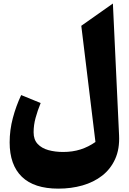

<svg xmlns="http://www.w3.org/2000/svg" viewBox="-20 -823 742 1107"><path d="M630.9 -802.7 666.5 -43.5Q670.4 35.6 644 93.8Q617.7 151.9 569.1 189.7Q520.5 227.5 455.6 246.1Q390.6 264.6 316.4 264.6Q176.8 264.6 106.2 196.3Q35.6 127.9 35.6 -2Q35.6 -73.2 54 -142.3Q72.3 -211.4 102.1 -274.9L214.4 -229Q196.3 -184.6 185.1 -143.3Q173.8 -102.1 173.8 -60.1Q173.8 -18.1 197 6.8Q220.2 31.7 259 42.5Q297.9 53.2 344.2 53.2Q398.4 53.2 444.3 38.6Q490.2 23.9 530.3 -4.4L448.7 -674.3Z"/></svg>

Font: Pinar-DS3-FD ExtraBold
Style: Regular
Weight: 800
Designer: Amin Abedi
Version: Version 3.000